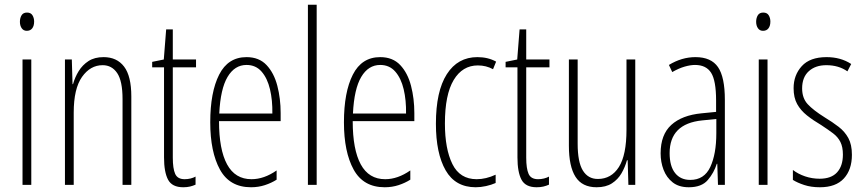

<svg xmlns="http://www.w3.org/2000/svg" viewBox="-20 -780 3647 810"><path d="M94 -727Q110 -727 117 -715.5Q124 -704 124 -689Q124 -671 116 -660.5Q108 -650 93 -650Q79 -650 71.5 -661Q64 -672 64 -688Q64 -704 71 -715.5Q78 -727 94 -727ZM112 -529V0H75V-529Z M417 -539Q473 -539 503.5 -499Q534 -459 534 -373V0H497V-362Q497 -438 474.5 -471.5Q452 -505 413 -505Q361 -505 326 -455.5Q291 -406 291 -305V0H254V-529H283L286 -425H288Q296 -454 312 -480Q328 -506 353.5 -522.5Q379 -539 417 -539Z M759 -24Q772 -24 784 -27Q796 -30 805 -35V-1Q794 4 781.5 7Q769 10 753 10Q706 10 689 -22Q672 -54 672 -116V-496H622V-519L671 -529L681 -656H709V-529H807V-496H709V-115Q709 -69 719 -46.5Q729 -24 759 -24Z M1020 -539Q1073 -539 1104.5 -505.5Q1136 -472 1150 -418Q1164 -364 1164 -303V-269H904Q904 -149 938 -86.5Q972 -24 1041 -24Q1094 -24 1147 -61V-22Q1125 -8 1097.5 1Q1070 10 1039 10Q949 10 908 -64.5Q867 -139 867 -264Q867 -391 904.5 -465Q942 -539 1020 -539ZM1020 -506Q970 -506 940 -455.5Q910 -405 905 -301H1129Q1130 -357 1119 -403.5Q1108 -450 1083.5 -478Q1059 -506 1020 -506Z M1316 0H1279V-760H1316Z M1584 -539Q1637 -539 1668.5 -505.5Q1700 -472 1714 -418Q1728 -364 1728 -303V-269H1468Q1468 -149 1502 -86.5Q1536 -24 1605 -24Q1658 -24 1711 -61V-22Q1689 -8 1661.5 1Q1634 10 1603 10Q1513 10 1472 -64.5Q1431 -139 1431 -264Q1431 -391 1468.5 -465Q1506 -539 1584 -539ZM1584 -506Q1534 -506 1504 -455.5Q1474 -405 1469 -301H1693Q1694 -357 1683 -403.5Q1672 -450 1647.5 -478Q1623 -506 1584 -506Z M1987 10Q1901 10 1860 -61.5Q1819 -133 1819 -258Q1819 -395 1865 -467Q1911 -539 1994 -539Q2039 -539 2073 -520L2060 -488Q2031 -504 1996 -504Q1931 -504 1894 -442.5Q1857 -381 1857 -259Q1857 -152 1888.5 -88Q1920 -24 1991 -24Q2030 -24 2071 -43V-8Q2053 0 2030.5 5Q2008 10 1987 10Z M2250 -24Q2263 -24 2275 -27Q2287 -30 2296 -35V-1Q2285 4 2272.5 7Q2260 10 2244 10Q2197 10 2180 -22Q2163 -54 2163 -116V-496H2113V-519L2162 -529L2172 -656H2200V-529H2298V-496H2200V-115Q2200 -69 2210 -46.5Q2220 -24 2250 -24Z M2660 -529V0H2631L2628 -104H2625Q2617 -75 2602 -49Q2587 -23 2561.5 -6.5Q2536 10 2497 10Q2436 10 2408 -34Q2380 -78 2380 -165V-529H2417V-174Q2417 -96 2439 -60.5Q2461 -25 2502 -25Q2559 -25 2591 -75.5Q2623 -126 2623 -233V-529Z M2914 -539Q2980 -539 3009 -497Q3038 -455 3038 -359V0H3009L3006 -89H3004Q2992 -51 2966 -20.5Q2940 10 2886 10Q2844 10 2818 -10.5Q2792 -31 2779.5 -63.5Q2767 -96 2767 -133Q2767 -212 2812 -253Q2857 -294 2940 -302L3001 -308V-356Q3001 -440 2980 -473Q2959 -506 2912 -506Q2893 -506 2868.5 -499Q2844 -492 2816 -476L2802 -506Q2856 -539 2914 -539ZM2942 -272Q2805 -258 2805 -134Q2805 -79 2828 -50Q2851 -21 2892 -21Q2951 -21 2976.5 -75.5Q3002 -130 3002 -218V-278Z M3200 -727Q3216 -727 3223 -715.5Q3230 -704 3230 -689Q3230 -671 3222 -660.5Q3214 -650 3199 -650Q3185 -650 3177.5 -661Q3170 -672 3170 -688Q3170 -704 3177 -715.5Q3184 -727 3200 -727ZM3218 -529V0H3181V-529Z M3574 -127Q3574 -64 3540 -27Q3506 10 3439 10Q3402 10 3373 0.5Q3344 -9 3325 -21V-63Q3347 -46 3376.5 -36Q3406 -26 3438 -26Q3487 -26 3511.5 -53Q3536 -80 3536 -128Q3536 -160 3525.5 -181Q3515 -202 3494.5 -217.5Q3474 -233 3445 -252Q3411 -272 3384.5 -293Q3358 -314 3343 -341Q3328 -368 3328 -408Q3328 -463 3362.5 -501Q3397 -539 3467 -539Q3527 -539 3571 -510L3555 -479Q3518 -505 3466 -505Q3420 -505 3392 -479.5Q3364 -454 3364 -407Q3364 -366 3387.5 -340.5Q3411 -315 3459 -285Q3492 -265 3518 -245Q3544 -225 3559 -197.5Q3574 -170 3574 -127Z"/></svg>

Font: Noto Sans Gujarati UI ExtraCondensed ExtraLight
Style: Regular
Weight: 200
Width: 2
Designer: Jelle Bosma - Monotype Design Team, Universal Thirst
Foundry: Monotype Imaging Inc.
Version: Version 2.106; ttfautohint (v1.8.4.7-5d5b)